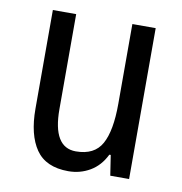

<svg xmlns="http://www.w3.org/2000/svg" viewBox="-67 -600 639 673"><g transform="rotate(10 252.5 -263.5)"><path d="M434 -537V0H367L356 -72H351Q331 -31 296 -10.5Q261 10 219 10Q139 10 103.5 -41.5Q68 -93 68 -186V-537H151V-199Q151 -63 233 -63Q299 -63 325 -110Q351 -157 351 -253V-537Z"/></g></svg>

Font: Noto Sans Malayalam Condensed
Style: Regular
Weight: 400
Width: 3
Designer: Jelle Bosma - Monotype Design Team
Foundry: Monotype Imaging Inc.
Version: Version 2.104; ttfautohint (v1.8.4.7-5d5b)